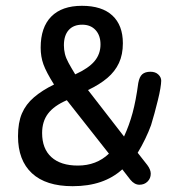

<svg xmlns="http://www.w3.org/2000/svg" viewBox="-20 -629 612 661"><path d="M454 -103Q468 -126 480 -151Q492 -176 500 -198Q506 -217 512 -239.5Q518 -262 523.5 -284Q529 -306 532 -324Q535 -342 535 -351Q535 -363 525 -372.5Q515 -382 498 -382Q480 -382 470 -373.5Q460 -365 456 -343Q448 -283 436.5 -240.5Q425 -198 407 -159L283 -319Q323 -338 349.5 -360.5Q376 -383 389.5 -412Q403 -441 403 -480Q403 -542 367 -575.5Q331 -609 262 -609Q193 -609 156.5 -572Q120 -535 120 -465Q120 -434 129.5 -407.5Q139 -381 166 -338Q125 -318 97 -294Q69 -270 55.5 -238.5Q42 -207 42 -160Q42 -77 90 -32.5Q138 12 230 12Q284 12 326.5 -2.5Q369 -17 401 -46L429 -10Q443 7 460 7Q477 7 488 -4Q499 -15 499 -31Q499 -45 487 -61ZM239 -373Q225 -396 216 -412.5Q207 -429 203.5 -443.5Q200 -458 200 -473Q200 -507 216.5 -525.5Q233 -544 263 -544Q292 -544 309 -525.5Q326 -507 326 -476Q326 -443 305.5 -418.5Q285 -394 239 -373ZM210 -284 355 -100Q312 -59 248 -59Q189 -59 157 -88Q125 -117 125 -171Q125 -211 145.5 -238Q166 -265 210 -284Z"/></svg>

Font: Beiruti Medium
Style: Regular
Weight: 500
Designer: Arlette Boutros
Foundry: Boutros
Version: Version 1.41